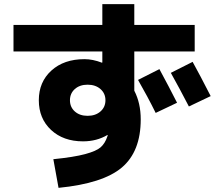

<svg xmlns="http://www.w3.org/2000/svg" viewBox="-20 -838 1040 925"><path d="M833 -343 730 -294Q691 -373 645 -453L748 -505Q794 -420 833 -343ZM995 -375 890 -325Q845 -412 803 -487L908 -540Q944 -475 995 -375ZM45 -718H473V-818H627V-718H918V-590H627V-401Q658 -341 658 -263Q658 -108 567 -31Q476 46 262 67L237 -71Q336 -81 390 -95.5Q444 -110 465 -128.5Q486 -147 497 -180Q498 -181 498 -183.5Q498 -186 499 -187L498 -188Q446 -157 380 -157Q285 -157 226 -212Q167 -267 167 -355Q167 -443 227.5 -498Q288 -553 387 -553Q427 -553 471 -536L473 -537V-590H45ZM340.5 -409Q317 -388 317 -355Q317 -322 340.5 -301Q364 -280 402 -280Q440 -280 464 -301Q488 -322 488 -355Q488 -388 464 -409Q440 -430 402 -430Q364 -430 340.5 -409Z"/></svg>

Font: M PLUS 1p ExtraBold
Style: Regular
Weight: 800
Version: Version 1.062